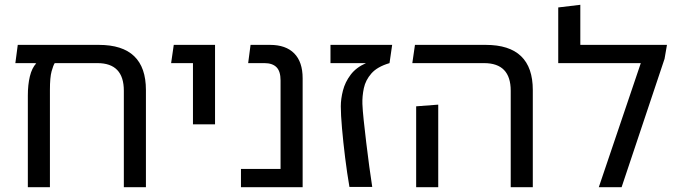

<svg xmlns="http://www.w3.org/2000/svg" viewBox="-20 -780 2834 800"><path d="M44 -517 54 -593H392Q588 -593 588 -405V0H496V-402Q496 -517 386 -517H208Q202 -508 195 -483Q188 -458 188 -405V0H96V-382Q96 -427 104.5 -462Q113 -497 131 -516L123 -517Z M784 -262V-517H693L704 -593H876V-262Z M984 0V-76H1149V-445Q1149 -483 1132 -500Q1115 -517 1082 -517H1014L1024 -593H1105Q1171 -593 1206 -557.5Q1241 -522 1241 -454V0Z M1436 -1Q1426 -59 1418 -123.5Q1410 -188 1405 -245.5Q1400 -303 1400 -337Q1400 -368 1409 -403Q1418 -438 1441 -468.5Q1464 -499 1505 -517H1357V-593H1614L1603 -517Q1552 -502 1527.5 -474Q1503 -446 1496 -412.5Q1489 -379 1490 -347Q1491 -321 1495.5 -278.5Q1500 -236 1506 -186Q1512 -136 1518.5 -87.5Q1525 -39 1531 -1Z M2108 0V-402Q2108 -517 1997 -517H1698L1709 -593H2004Q2200 -593 2200 -405V0ZM1714 0V-337L1806 -344V0Z M2398 -593H2759L2749 -535L2570 0H2475L2650 -517H2306V-749L2398 -760Z"/></svg>

Font: Go Noto Current
Style: Regular
Weight: 400
Designer: Monotype Design Team
Foundry: Monotype Imaging Inc.
Version: Version 2.007; ttfautohint (v1.8) -l 8 -r 50 -G 200 -x 14 -D